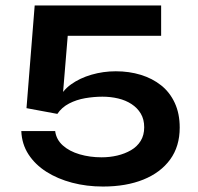

<svg xmlns="http://www.w3.org/2000/svg" viewBox="-20 -520 725 703"><path d="M404 -259Q453 -259 495.5 -246Q538 -233 570 -207.5Q602 -182 620 -143Q638 -104 638 -53Q638 16 603 64Q568 112 505 137.5Q442 163 357 163Q297 163 244 149Q191 135 150 109Q109 83 84.5 45.5Q60 8 58 -40H182Q186 -9 210 12.5Q234 34 271.5 45Q309 56 352 56Q382 56 409.5 49.5Q437 43 459.5 30Q482 17 495 -4Q508 -25 508 -54Q508 -83 495.5 -104Q483 -125 461.5 -139Q440 -153 412.5 -159.5Q385 -166 355 -166Q324 -166 292 -160.5Q260 -155 233 -141Q206 -127 190 -103L77 -124L107 -500H570V-389H228L208 -147L194 -154Q208 -188 240 -211Q272 -234 315 -246.5Q358 -259 404 -259Z"/></svg>

Font: Syne
Style: Bold
Weight: 700
Designer: Lucas Descroix
Foundry: Bonjour Monde
Version: Version 2.200